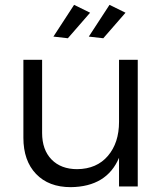

<svg xmlns="http://www.w3.org/2000/svg" viewBox="-20 -774 687 797"><path d="M77.1 0ZM551.8 -525.9V0H474.1V-119.1Q423.3 1 273.9 2.9Q182.1 2.9 129.6 -52Q77.1 -106.9 77.1 -202.1V-525.9H154.8V-222.2Q154.8 -152.3 193.8 -112.1Q232.9 -71.8 300.8 -71.8Q381.8 -72.8 428 -127Q474.1 -181.2 474.1 -268.1V-525.9ZM287.6 -753.9 354 -721.2 261.7 -615.2 201.7 -622.1ZM434.6 -753.9 501 -721.2 408.7 -615.2 348.6 -622.1Z"/></svg>

Font: Argentum Sans Light
Style: Regular
Weight: 300
Designer: Julieta Ulanovsky (Modified by Cristiano Sobral)
Foundry: Julieta Ulanovsky
Version: Version 1.000; ttfautohint (v1.5.65-e2d9)